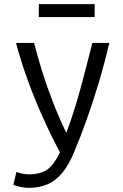

<svg xmlns="http://www.w3.org/2000/svg" viewBox="-20 -727 600 935"><path d="M117 188Q101 188 76.5 182.5Q52 177 45 173L60 110Q67 114 85.5 118Q104 122 119 122Q178 122 210.5 98.5Q243 75 272 15Q228 -68 187.5 -158Q147 -248 114 -339.5Q81 -431 58 -518H146Q161 -458 184 -383.5Q207 -309 237.5 -230.5Q268 -152 303 -80Q331 -155 351 -222.5Q371 -290 389.5 -361.5Q408 -433 430 -518H512Q490 -422 462 -328Q434 -234 403 -147Q372 -60 340 16Q315 76 284 114Q253 152 212.5 170Q172 188 117 188ZM169 -644V-707H441V-644Z"/></svg>

Font: Ubuntu Sans Mono
Style: Regular
Weight: 400
Monospace: yes
Designer: Dalton Maag Ltd
Foundry: Dalton Maag Ltd
Version: Version 1.006